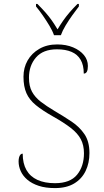

<svg xmlns="http://www.w3.org/2000/svg" viewBox="-20 -951 530 981"><path d="M261 10Q213 10 178 -1.5Q143 -13 120 -32.5Q97 -52 86 -76.5Q75 -101 75 -126Q75 -138 77.5 -147Q80 -156 84.5 -161Q89 -166 96 -166Q96 -116 115 -82.5Q134 -49 171 -32Q208 -15 261 -15Q338 -15 373.5 -58Q409 -101 409 -168Q409 -209 393 -239.5Q377 -270 341.5 -297.5Q306 -325 249 -357Q196 -387 163 -414Q130 -441 115 -475Q100 -509 100 -559Q100 -605 121 -642Q142 -679 181 -701.5Q220 -724 272 -724Q318 -724 353.5 -709Q389 -694 409 -669.5Q429 -645 429 -614Q429 -595 424 -585Q419 -575 408 -575Q408 -618 392 -645.5Q376 -673 345.5 -686Q315 -699 271 -699Q200 -699 164 -657.5Q128 -616 128 -554Q128 -511 143.5 -482.5Q159 -454 188 -431.5Q217 -409 259 -384Q305 -357 345.5 -330Q386 -303 411.5 -265.5Q437 -228 437 -169Q437 -118 417.5 -77.5Q398 -37 359 -13.5Q320 10 261 10ZM256 -771Q248 -794 232 -820.5Q216 -847 198 -873Q180 -899 164 -918V-931H171Q196 -906 213.5 -886Q231 -866 245 -846Q259 -826 274 -801Q289 -826 303 -846Q317 -866 334 -886Q351 -906 376 -931H383V-918Q368 -899 349.5 -873Q331 -847 315 -820.5Q299 -794 291 -771Z"/></svg>

Font: Noto Serif Bengali Thin
Style: Regular
Weight: 250
Version: Version 2.003